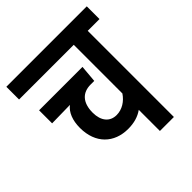

<svg xmlns="http://www.w3.org/2000/svg" viewBox="-174 -738 854 854"><g transform="rotate(-45 253.0 -311.0)"><path d="M506 -542V-622H0V-542H344V-236C324 -206 293 -186 258 -186C216 -186 190 -217 190 -269C190 -333 222 -364 272 -364H295L302 -445H29V-363L143 -365C117 -345 102 -309 102 -261C102 -163 163 -106 251 -106C288 -106 319 -115 344 -133V0H432V-542Z"/></g></svg>

Font: Noto Sans Devanagari ExtraCondensed Medium
Style: Regular
Weight: 500
Width: 2
Designer: Jelle Bosma - Monotype Design Team
Foundry: Monotype Imaging Inc.
Version: Version 2.004